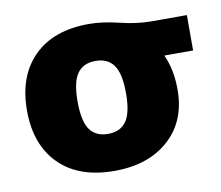

<svg xmlns="http://www.w3.org/2000/svg" viewBox="-65 -607 801 695"><g transform="rotate(-10 335.5 -260.0)"><path d="M553 -370V-368Q578 -314 578 -240Q578 -125 503 -57.5Q428 10 303 10Q172 10 100 -62Q28 -134 28 -260Q28 -386 100 -458Q172 -530 303 -530Q353 -530 413.5 -515Q474 -500 528 -500H658V-370ZM236 -157Q258 -126 303 -126Q348 -126 370 -157Q392 -188 392 -260Q392 -332 370 -363Q348 -394 303 -394Q258 -394 236 -363Q214 -332 214 -260Q214 -188 236 -157Z"/></g></svg>

Font: Mplus 1p Black
Style: Regular
Weight: 900
Version: Version 1.061